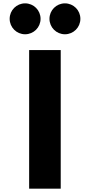

<svg xmlns="http://www.w3.org/2000/svg" viewBox="-20 -1123 536 1143"><path d="M341.5 -825H153.5V0H341.5ZM366.5 -1103C315.5 -1103 274.5 -1062 274.5 -1011C274.5 -960 315.5 -919 366.5 -919C417.5 -919 458.5 -960 458.5 -1011C458.5 -1062 417.5 -1103 366.5 -1103ZM129.5 -1103C78.5 -1103 37.5 -1062 37.5 -1011C37.5 -960 78.5 -919 129.5 -919C180.5 -919 221.5 -960 221.5 -1011C221.5 -1062 180.5 -1103 129.5 -1103Z"/></svg>

Font: Sztylet
Style: Bd
Weight: 700
Foundry: Cannot Into Space Fonts, PlusOne Fonts
Version: Version 0.12